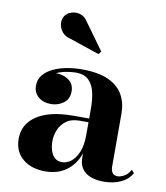

<svg xmlns="http://www.w3.org/2000/svg" viewBox="-82 -781 743 859"><g transform="rotate(10 290.0 -351.5)"><path d="M446 10Q413.5 10 388.2 0.8Q363 -8.5 348.5 -28.2Q334 -48 334 -79V-304.5Q334 -340.5 327 -373.8Q320 -407 299.8 -428Q279.5 -449 239.5 -449Q218.5 -449 194.2 -444.2Q170 -439.5 148.2 -429Q126.5 -418.5 112.5 -401.8Q98.5 -385 98.5 -361H75Q75 -392.5 98.8 -411.8Q122.5 -431 153.5 -431Q186.5 -431 211 -413.5Q235.5 -396 235.5 -363Q235.5 -327.5 210.5 -309.2Q185.5 -291 153.5 -291Q119.5 -291 96.8 -309.8Q74 -328.5 74 -361Q74 -389 90.5 -409.2Q107 -429.5 134.5 -442.5Q162 -455.5 195.8 -461.8Q229.5 -468 263.5 -468Q340 -468 385.8 -446.8Q431.5 -425.5 452 -388.5Q472.5 -351.5 472.5 -304.5V-64.5Q472.5 -47.5 479.2 -36Q486 -24.5 504.5 -24.5Q517 -24.5 534.2 -34.2Q551.5 -44 561.5 -64L573.5 -51.5Q559 -22.5 525.2 -6.2Q491.5 10 446 10ZM181.5 10Q116.5 10 77.8 -23.2Q39 -56.5 39 -113.5Q39 -180.5 97.2 -218.8Q155.5 -257 262 -257H380.5V-240H294Q256 -240 233 -222.8Q210 -205.5 199.8 -180Q189.5 -154.5 189.5 -129.5Q189.5 -105.5 195.8 -86Q202 -66.5 214.8 -55Q227.5 -43.5 247.5 -43.5Q268.5 -43.5 288.2 -58.2Q308 -73 321 -103.8Q334 -134.5 334 -182H346.5Q346.5 -123.5 326.5 -80.5Q306.5 -37.5 269.5 -13.8Q232.5 10 181.5 10ZM325 -548 189 -594Q165 -599.5 151.5 -616Q138 -632.5 136 -652.8Q134 -673 144.5 -689Q154 -703 173 -709.5Q192 -716 213 -710.2Q234 -704.5 249 -680.5L335.5 -561Z"/></g></svg>

Font: Bodoni Moda
Style: Bold
Weight: 700
Designer: Owen Earl
Foundry: indestructible type
Version: Version 2.005